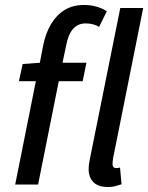

<svg xmlns="http://www.w3.org/2000/svg" viewBox="-20 -741 595 771"><path d="M41 0 124 -415H56L71 -484L140 -489L153 -557Q163 -607 184.5 -643.5Q206 -680 239 -700.5Q272 -721 317 -721Q344 -721 367 -714.5Q390 -708 409 -696L378 -633Q369 -639 355 -643Q341 -647 324 -647Q293 -647 273.5 -625Q254 -603 246 -560L231 -489H327L312 -415H216L133 0ZM415 10Q374 10 355 -9.5Q336 -29 336 -62Q336 -72 337.5 -83Q339 -94 342 -108L463 -709H555L434 -105Q433 -97 432.5 -92Q432 -87 432 -82Q432 -66 447 -66Q450 -66 453 -66.5Q456 -67 462 -68L468 -1Q456 3 443 6.5Q430 10 415 10Z"/></svg>

Font: Source Sans 3 Medium
Style: Italic
Weight: 500
Italic angle: -11°
Designer: Paul D. Hunt
Foundry: Adobe
Version: Version 3.052;hotconv 1.1.0;makeotfexe 2.6.0